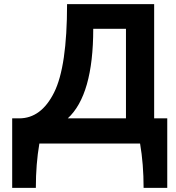

<svg xmlns="http://www.w3.org/2000/svg" viewBox="-20 -696 855 931"><path d="M308.6 -122.1H590.8V-556.2H432.1Q432.1 -235.4 308.6 -122.1ZM73.2 -122.1Q179.7 -122.1 242.4 -247.6Q305.2 -373 305.2 -675.8H727.5V-122.1H791V214.8H676.3Q676.3 99.1 659.2 0H170.9Q153.8 99.1 153.8 214.8H39.1V-122.1Z"/></svg>

Font: Cadman
Style: Bold
Weight: 700
Designer: Paul James MIller
Foundry: High-Logic / Made with FontCreator
Version: Version 2.114;March 28, 2021;FontCreator 13.0.0.2683 64-bit